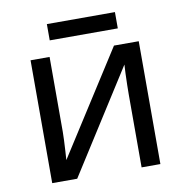

<svg xmlns="http://www.w3.org/2000/svg" viewBox="-77 -751 797 825"><g transform="rotate(-10 321.5 -338.5)"><path d="M168 -209Q168 -197 167 -173Q166 -149 164.5 -125Q163 -101 162 -87L449 -536H557V0H475V-316Q475 -332 475.5 -358Q476 -384 477 -409.5Q478 -435 479 -448L194 0H85V-536H168ZM478 -677V-606H181V-677Z"/></g></svg>

Font: Go Noto Kurrent-Regular
Style: Regular
Weight: 400
Designer: Monotype Design Team
Foundry: Monotype Imaging Inc.
Version: Version 2.012; ttfautohint (v1.8.4.7-5d5b)